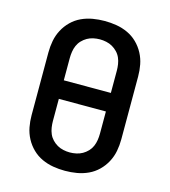

<svg xmlns="http://www.w3.org/2000/svg" viewBox="-111 -832 823 930"><g transform="rotate(15 300.0 -367.5)"><path d="M300 8Q270 8 240.5 3Q211 -2 184 -14.5Q157 -27 135.5 -48Q114 -69 100 -95.5Q86 -122 80.5 -151Q75 -180 75 -210V-525Q75 -555 80.5 -584Q86 -613 100 -639.5Q114 -666 135.5 -687Q157 -708 184 -720.5Q211 -733 240.5 -738Q270 -743 300 -743Q330 -743 359.5 -738Q389 -733 416 -720.5Q443 -708 464.5 -687Q486 -666 500 -639.5Q514 -613 519.5 -584Q525 -555 525 -525V-210Q525 -180 519.5 -151Q514 -122 500 -95.5Q486 -69 464.5 -48Q443 -27 416 -14.5Q389 -2 359.5 3Q330 8 300 8ZM418 -414V-525Q418 -541 415.5 -557.5Q413 -574 406.5 -589Q400 -604 388.5 -616Q377 -628 363 -636Q349 -644 332.5 -647.5Q316 -651 300 -651Q284 -651 267.5 -647.5Q251 -644 237 -636Q223 -628 211.5 -616Q200 -604 193.5 -589Q187 -574 184.5 -557.5Q182 -541 182 -525V-414ZM300 -84Q316 -84 332.5 -87.5Q349 -91 363 -99Q377 -107 388.5 -119Q400 -131 406.5 -146Q413 -161 415.5 -177.5Q418 -194 418 -210V-321H182V-210Q182 -194 184.5 -177.5Q187 -161 193.5 -146Q200 -131 211.5 -119Q223 -107 237 -99Q251 -91 267.5 -87.5Q284 -84 300 -84Z"/></g></svg>

Font: Iosevka Semibold Extended
Style: Regular
Weight: 600
Width: 7
Monospace: yes
Designer: Belleve Invis
Foundry: Belleve Invis
Version: Version 32.5.0; ttfautohint (v1.8.4)